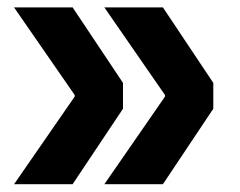

<svg xmlns="http://www.w3.org/2000/svg" viewBox="-20 -540 630 505"><path d="M414 -290V-286L254.5 -55.5H408.5L541 -254V-322L408.5 -520.5H254.5ZM176.5 -290V-286L17 -55.5H171L303.5 -254V-322L171 -520.5H17Z"/></svg>

Font: Hepta Slab
Style: Bold
Weight: 700
Designer: Michael LaGattuta
Foundry: Michael LaGattuta
Version: Version 1.100